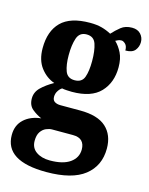

<svg xmlns="http://www.w3.org/2000/svg" viewBox="-128 -656 751 968"><g transform="rotate(15 247.0 -172.5)"><path d="M209 235Q-7 235 -7 99Q-7 48 26.5 17Q60 -14 115 -20Q89 -31 66 -50Q43 -69 43 -105Q43 -138 68 -162.5Q93 -187 132 -209Q89 -224 59.5 -263Q30 -302 30 -364Q30 -453 78 -501Q126 -549 229 -549Q264 -549 290 -542Q316 -535 340 -522Q360 -544 382.5 -562Q405 -580 440 -580Q469 -580 485 -562.5Q501 -545 501 -521Q501 -497 486.5 -478.5Q472 -460 436 -460Q436 -483 425 -493.5Q414 -504 405 -504Q394 -504 387 -500.5Q380 -497 374 -494Q395 -474 410 -444Q425 -414 425 -369Q425 -289 377.5 -239Q330 -189 229 -189Q219 -189 202.5 -190Q186 -191 178 -193Q168 -188 158.5 -173.5Q149 -159 149 -142Q149 -124 161 -116.5Q173 -109 191 -109H294Q386 -109 430 -69Q474 -29 474 42Q474 132 408.5 183.5Q343 235 209 235ZM227 -249Q265 -249 276.5 -280.5Q288 -312 288 -365Q288 -419 276.5 -453.5Q265 -488 227 -488Q190 -488 178 -452.5Q166 -417 166 -364Q166 -313 178 -281Q190 -249 227 -249ZM211 174Q280 174 316.5 148Q353 122 353 79Q353 51 338 35.5Q323 20 291 20H182Q168 20 151.5 27Q135 34 123.5 51Q112 68 112 98Q112 135 140 154.5Q168 174 211 174Z"/></g></svg>

Font: Noto Serif Lao Condensed ExtraBold
Style: Regular
Weight: 800
Width: 3
Designer: Monotype Design Team
Foundry: Monotype Imaging Inc.
Version: Version 2.003; ttfautohint (v1.8.4.7-5d5b)